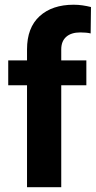

<svg xmlns="http://www.w3.org/2000/svg" viewBox="-20 -780 399 800"><path d="M92.6 0V-574.2Q92.6 -664.5 144.9 -712.4Q197.3 -760.3 286.8 -760.3Q306.2 -760.3 324.2 -757.6Q342.2 -754.9 359.1 -750.7L357.7 -640.7Q348.6 -643 337.9 -643.9Q327.1 -644.9 314.5 -644.9Q276.8 -644.9 256 -626.6Q235.2 -608.3 235.2 -574.2V0ZM339.8 -424.6H14.3V-528.3H339.8Z"/></svg>

Font: Heebo
Style: Regular
Weight: 400
Designer: Oded Ezer
Foundry: Ezer Type House
Version: Version 3.100